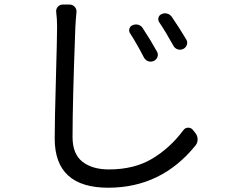

<svg xmlns="http://www.w3.org/2000/svg" viewBox="-20 -791 1040 862"><path d="M564.5 -640.6Q557.6 -650.4 561 -662.1Q564.5 -673.8 575.2 -677.7Q587.9 -683.6 601.1 -679.7Q614.3 -675.8 621.1 -664.1Q657.2 -609.4 684.6 -559.6Q691.4 -547.9 687 -535.6Q682.6 -523.4 670.9 -517.6Q658.2 -511.7 645.5 -516.1Q632.8 -520.5 626 -533.2Q594.7 -593.8 564.5 -640.6ZM695.3 -690.4Q688.5 -700.2 691.4 -711.4Q694.3 -722.7 705.1 -727.5Q716.8 -733.4 730 -730Q743.2 -726.6 751 -715.8Q787.1 -663.1 816.4 -613.3Q823.2 -601.6 818.8 -589.4Q814.5 -577.1 802.7 -571.3Q791 -565.4 778.3 -569.3Q765.6 -573.2 758.8 -585Q725.6 -645.5 695.3 -690.4ZM232.4 -736.3Q230.5 -750 239.3 -760.3Q248 -770.5 261.7 -770.5H293Q306.6 -770.5 315.9 -759.8Q325.2 -749 323.2 -735.4Q320.3 -706.1 318.4 -670.9Q305.7 -335 305.7 -175.8Q305.7 -99.6 350.1 -64.9Q394.5 -30.3 468.8 -30.3Q582 -30.3 662.6 -78.1Q743.2 -126 803.7 -207Q811.5 -217.8 824.7 -217.8Q837.9 -217.8 845.7 -208L857.4 -193.4Q867.2 -180.7 867.2 -165Q867.2 -150.4 858.4 -138.7Q705.1 51.8 465.8 51.8Q225.6 51.8 225.6 -168.9Q225.6 -248 231 -436Q236.3 -624 236.3 -670.9Q236.3 -706.1 232.4 -736.3Z"/></svg>

Font: Gen Jyuu GothicL Regular
Style: Regular
Weight: 400
Designer: [Source Han Sans]
Ryoko NISHIZUKA  (kana & ideographs); Paul D. Hunt (Latin, Greek & Cyrillic); Wenlong ZHANG  (bopomofo
Version: Version 1.002.20150607